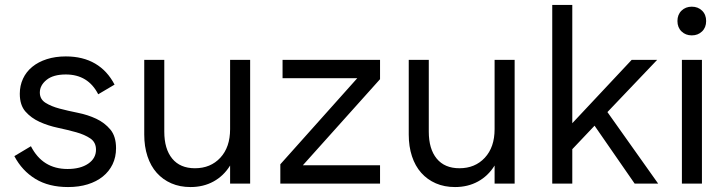

<svg xmlns="http://www.w3.org/2000/svg" viewBox="-20 -742 2933 776"><path d="M255 14Q177 14 123 -19Q69 -52 38 -111L105 -151Q152 -59 253 -59Q305 -59 336.5 -80.5Q368 -102 368 -137Q368 -167 345 -182.5Q322 -198 288 -207.5Q254 -217 214 -225.5Q174 -234 140 -249.5Q106 -265 83 -291Q60 -317 60 -363Q60 -396 73 -424Q86 -452 110.5 -472Q135 -492 169.5 -503Q204 -514 246 -514Q315 -514 364.5 -485Q414 -456 443 -400L377 -361Q336 -441 246 -441Q195 -441 168 -419Q141 -397 141 -368Q141 -341 164 -326.5Q187 -312 221 -303Q255 -294 295 -286Q335 -278 369 -262Q403 -246 426 -218.5Q449 -191 449 -143Q449 -107 435 -78Q421 -49 395.5 -28.5Q370 -8 334.5 3Q299 14 255 14Z M644 -210Q644 -140 676 -101Q708 -62 768 -62Q831 -62 870.5 -104.5Q910 -147 910 -220V-500H991V0H910V-73Q884 -31 843 -8.5Q802 14 750 14Q707 14 672.5 -1Q638 -16 613.5 -43.5Q589 -71 576 -110.5Q563 -150 563 -198V-500H644Z M1113 -78 1424 -426H1122V-500H1516V-422L1204 -74H1516V0H1113Z M1713 -210Q1713 -140 1745 -101Q1777 -62 1837 -62Q1900 -62 1939.5 -104.5Q1979 -147 1979 -220V-500H2060V0H1979V-73Q1953 -31 1912 -8.5Q1871 14 1819 14Q1776 14 1741.5 -1Q1707 -16 1682.5 -43.5Q1658 -71 1645 -110.5Q1632 -150 1632 -198V-500H1713Z M2293 -244 2533 -500H2636L2435 -289L2640 0H2545L2383 -234L2293 -139V0H2212V-722H2293Z M2736 -500H2817V0H2736ZM2776 -599Q2751 -599 2734.5 -615Q2718 -631 2718 -657Q2718 -683 2734.5 -699Q2751 -715 2776 -715Q2801 -715 2817.5 -699Q2834 -683 2834 -657Q2834 -631 2817.5 -615Q2801 -599 2776 -599Z"/></svg>

Font: NT Somic
Style: Regular
Weight: 400
Designer: Ravid Balaliev — lead type designer, mastering
Michael Voronin — secret advisor, marketing
Ivan Kovalenko — best boy
Foundry: NT Type
Version: Version 0.7